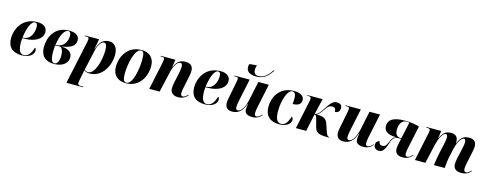

<svg xmlns="http://www.w3.org/2000/svg" viewBox="-30 -1743 7478 2951"><g transform="rotate(15 3709.5 -268.0)"><path d="M257 10C385 10 445 -57 445 -112C445 -141 436 -152 424 -156C398 -65 357 -2 285 -2C228 -2 194 -50 194 -186C194 -197 196 -235 198 -248H234C398 -248 517 -318 517 -427C517 -503 461 -546 363 -546C118 -546 31 -342 31 -204C31 -56 116 10 257 10ZM214 -258H199C222 -429 272 -532 325 -532C354 -532 367 -514 367 -463C367 -358 310 -258 214 -258Z M769 10C902 10 987 -56 987 -149C987 -252 887 -277 810 -279C948 -299 1029 -337 1029 -434C1029 -505 972 -546 870 -546C633 -546 554 -354 554 -202C554 -63 631 10 769 10ZM735 -279 718 -277C741 -444 796 -536 854 -536C882 -536 897 -514 897 -470C897 -386 855 -288 735 -279ZM773 -1C738 -1 709 -40 709 -170C709 -191 712 -246 715 -267C739 -268 770 -272 787 -274C826 -266 847 -213 847 -144C847 -51 815 -1 773 -1Z M1178 -448 1031 240H1295L1297 230H1261C1223 230 1209 224 1209 197C1209 186 1210 174 1214 154L1238 35C1242 13 1245 -1 1247 -18C1269 -1 1295 10 1337 10C1545 10 1643 -210 1643 -366C1643 -492 1583 -546 1502 -546C1401 -546 1352 -482 1319 -376H1314L1343 -536H1118L1116 -526H1140C1178 -526 1184 -516 1184 -491C1184 -482 1182 -466 1178 -448ZM1310 -4C1285 -4 1263 -15 1251 -29L1320 -344C1336 -418 1381 -507 1428 -507C1462 -507 1480 -478 1480 -397C1480 -231 1415 -4 1310 -4Z M1915 10C2139 10 2224 -197 2224 -335C2224 -485 2132 -546 2021 -546C1788 -546 1701 -344 1701 -202C1701 -59 1785 10 1915 10ZM1920 0C1880 0 1861 -34 1861 -129C1861 -301 1920 -536 2012 -536C2053 -536 2065 -503 2065 -405C2065 -245 2016 0 1920 0Z M2743 10C2819 10 2867 -25 2897 -62L2891 -70C2874 -52 2845 -20 2811 -20C2790 -20 2777 -36 2777 -65C2777 -93 2784 -123 2791 -160L2823 -315C2831 -351 2840 -396 2840 -431C2840 -493 2812 -546 2723 -546C2636 -546 2585 -515 2542 -414H2539L2558 -536H2325L2324 -526H2344C2380 -526 2386 -515 2386 -494C2386 -482 2382 -461 2379 -444L2285 0H2450L2526 -334C2543 -411 2588 -509 2644 -509C2675 -509 2678 -477 2678 -451C2678 -417 2667 -364 2662 -339L2633 -205C2623 -159 2619 -125 2619 -98C2619 -32 2664 10 2743 10Z M3171 10C3299 10 3359 -57 3359 -112C3359 -141 3350 -152 3338 -156C3312 -65 3271 -2 3199 -2C3142 -2 3108 -50 3108 -186C3108 -197 3110 -235 3112 -248H3148C3312 -248 3431 -318 3431 -427C3431 -503 3375 -546 3277 -546C3032 -546 2945 -342 2945 -204C2945 -56 3030 10 3171 10ZM3128 -258H3113C3136 -429 3186 -532 3239 -532C3268 -532 3281 -514 3281 -463C3281 -358 3224 -258 3128 -258Z M3826 -607C3961 -607 4023 -698 4068 -763L4058 -771C4017 -702 3951 -623 3852 -623C3804 -623 3777 -651 3777 -708C3777 -730 3781 -754 3791 -776L3674 -767C3667 -751 3664 -737 3664 -721C3664 -661 3699 -607 3826 -607ZM3922 10C4001 10 4042 -24 4074 -62L4068 -69C4045 -42 4013 -16 3985 -16C3963 -16 3952 -32 3952 -64C3952 -85 3956 -116 3962 -147L4044 -536H3877L3813 -230C3792 -129 3739 -32 3685 -32C3662 -32 3650 -47 3650 -79C3650 -101 3656 -141 3664 -179L3739 -536H3498L3496 -526H3517C3553 -526 3559 -517 3559 -497C3559 -485 3557 -468 3551 -436L3507 -213C3500 -178 3491 -134 3491 -102C3491 -43 3518 9 3603 9C3693 9 3763 -40 3804 -164H3810C3807 -151 3801 -97 3801 -81C3801 -33 3827 10 3922 10Z M4352 10C4473 10 4535 -49 4535 -104C4535 -134 4523 -149 4511 -156C4480 -53 4441 -4 4381 -4C4320 -4 4285 -55 4285 -182C4285 -347 4342 -532 4421 -532C4455 -532 4479 -507 4479 -431C4479 -398 4476 -371 4473 -345C4574 -345 4607 -390 4607 -440C4607 -498 4561 -544 4445 -544C4207 -544 4125 -350 4125 -212C4125 -56 4216 10 4352 10Z M5118 9H5146L5148 -1H5141C5122 -1 5109 -17 5083 -93L5050 -191C5026 -262 4976 -286 4872 -286C4897 -295 4922 -321 4955 -370C5007 -450 5030 -465 5075 -465C5117 -465 5132 -439 5132 -396C5185 -396 5209 -429 5209 -475C5209 -512 5188 -546 5128 -546C5074 -546 5040 -518 4981 -428C4943 -371 4923 -336 4897 -313C4879 -297 4860 -287 4841 -287L4900 -536H4659L4656 -526H4674C4711 -526 4719 -515 4719 -495C4719 -485 4716 -463 4709 -432L4618 0H4782L4840 -276C4865 -276 4873 -255 4891 -188L4914 -98C4938 -8 4992 8 5118 9Z M5691 10C5770 10 5811 -24 5843 -62L5837 -69C5814 -42 5782 -16 5754 -16C5732 -16 5721 -32 5721 -64C5721 -85 5725 -116 5731 -147L5813 -536H5646L5582 -230C5561 -129 5508 -32 5454 -32C5431 -32 5419 -47 5419 -79C5419 -101 5425 -141 5433 -179L5508 -536H5267L5265 -526H5286C5322 -526 5328 -517 5328 -497C5328 -485 5326 -468 5320 -436L5276 -213C5269 -178 5260 -134 5260 -102C5260 -43 5287 9 5372 9C5462 9 5532 -40 5573 -164H5579C5576 -151 5570 -97 5570 -81C5570 -33 5596 10 5691 10Z M6318 10C6396 10 6439 -26 6473 -64L6467 -71C6437 -40 6414 -18 6382 -18C6362 -18 6350 -30 6350 -61C6350 -89 6356 -125 6363 -156L6439 -512C6392 -529 6310 -545 6208 -545C6005 -545 5946 -479 5946 -389C5946 -304 6019 -263 6153 -263C6096 -254 6081 -224 6051 -152C6031 -102 6010 -81 5967 -81C5927 -81 5915 -115 5915 -137C5884 -137 5856 -111 5856 -68C5856 -20 5890 7 5938 7C5993 7 6027 -27 6065 -152C6095 -248 6133 -259 6196 -259H6223L6203 -169C6197 -142 6194 -119 6194 -94C6194 -36 6226 10 6318 10ZM6208 -269C6155 -269 6123 -308 6123 -374C6123 -469 6164 -536 6232 -536C6251 -536 6264 -535 6281 -532L6224 -269Z M7249 8C7328 8 7372 -24 7402 -61L7396 -69C7378 -49 7352 -20 7319 -20C7296 -20 7282 -35 7282 -70C7282 -93 7287 -123 7294 -158L7328 -320C7335 -356 7346 -399 7346 -438C7346 -507 7311 -547 7233 -547C7143 -547 7100 -512 7058 -411H7055C7055 -416 7055 -428 7055 -436C7054 -502 7025 -547 6943 -547C6879 -547 6820 -526 6774 -416H6771L6788 -536H6552L6551 -526H6569C6603 -526 6614 -518 6614 -494C6614 -480 6609 -461 6606 -445L6512 0H6678L6749 -311C6768 -394 6817 -508 6869 -508C6892 -508 6897 -482 6897 -460C6897 -441 6893 -399 6880 -342L6852 -220C6838 -160 6821 -64 6815 0H6986C6990 -60 6999 -139 7011 -191L7038 -314C7055 -391 7103 -511 7157 -511C7183 -511 7185 -481 7185 -459C7185 -425 7173 -370 7167 -343L7136 -206C7127 -163 7121 -131 7121 -102C7121 -29 7166 8 7249 8Z"/></g></svg>

Font: Noto Serif Display SemiCondensed ExtraBold
Style: Italic
Weight: 800
Width: 4
Italic angle: -12°
Designer: Monotype Design Team
Foundry: Monotype Imaging Inc.
Version: Version 2.009